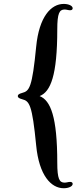

<svg xmlns="http://www.w3.org/2000/svg" viewBox="-20 -852 435 1005"><path d="M169.4 -90.3C184.6 65.9 247.1 133.3 313.5 133.3C338.4 133.3 360.4 124 360.4 110.4C360.4 103.5 355 100.1 346.7 100.1C341.8 100.1 337.4 101.1 332.5 102.1C328.1 103 323.2 104 318.4 104C291 104 279.8 85 279.8 -0.5C279.8 -240.2 245.1 -326.2 187.5 -349.1C245.1 -371.6 279.8 -457.5 279.8 -697.8C279.8 -783.2 291 -802.2 318.4 -802.2C323.2 -802.2 328.1 -801.3 332.5 -800.3C337.4 -799.3 341.8 -798.3 346.7 -798.3C355 -798.3 360.4 -801.8 360.4 -808.6C360.4 -822.3 338.4 -831.5 313.5 -831.5C247.1 -831.5 184.6 -764.2 169.4 -607.9C148.4 -392.6 133.8 -375.5 96.2 -365.7C77.6 -360.8 73.2 -355.5 73.2 -349.1C73.2 -342.8 77.6 -337.4 96.2 -332.5C133.8 -322.8 148.4 -305.7 169.4 -90.3Z"/></svg>

Font: Stoke
Style: Light
Weight: 300
Designer: Nicole Fally
Foundry: Nicole Fally
Version: Version 1.001